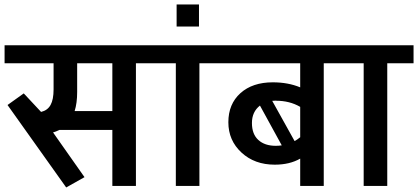

<svg xmlns="http://www.w3.org/2000/svg" viewBox="-35 -828 1861 855"><path d="M203.6 -429.7V-546.4H-14.6V-626.5H687V-546.4H570.3V0H465.3V-249.5H230Q211.4 -240.7 201.2 -238.3L341.3 -39.1L259.8 6.8L-1.5 -360.4L70.8 -412.1L147.9 -329.6Q176.8 -336.4 190.2 -360.6Q203.6 -384.8 203.6 -429.7ZM308.6 -418.5Q308.6 -368.7 297.4 -333.5H465.3V-546.4H308.6Z M748 0V-546.4H657.7V-626.5H970.2V-546.4H853V0Z M851.1 -808.1V-710H751.5V-808.1Z M1192.9 -178.7Q1207.5 -178.7 1219.7 -180.7L1122.6 -357.9Q1086.9 -330.1 1086.9 -280.3Q1086.9 -230.5 1115.5 -204.6Q1144 -178.7 1192.9 -178.7ZM1194.3 -379.4V-379.9Q1188 -379.9 1177.2 -378.9L1276.9 -199.7Q1288.1 -205.6 1301.8 -216.8V-352.1Q1254.9 -379.4 1194.3 -379.4ZM1301.8 0V-121.6Q1254.9 -94.7 1188.5 -94.7Q1098.6 -94.7 1040.3 -148.7Q981.9 -202.6 981.9 -283.7Q981.9 -364.7 1035.6 -413.1Q1089.4 -461.4 1179.7 -461.4Q1248 -461.4 1301.8 -439V-546.4H940.9V-626.5H1523.4V-546.4H1406.7V0Z M1584.5 0V-546.4H1494.1V-626.5H1806.6V-546.4H1689.5V0Z"/></svg>

Font: Yantramanav Medium
Style: Regular
Weight: 500
Version: Version 1.001;PS 1.0;hotconv 1.0.72;makeotf.lib2.5.5900; ttf